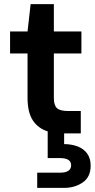

<svg xmlns="http://www.w3.org/2000/svg" viewBox="-20 -649 461 934"><path d="M161 265V191H272Q326 191 326 155Q326 120 272 120H212V-10Q166 -24 140 -63Q114 -102 114 -173V-389H29V-496H114L129 -629H242V-496H376V-389H242V-172Q242 -136 257.5 -122.5Q273 -109 311 -109H373V0H292V52Q326 52 355.5 62.5Q385 73 403 96.5Q421 120 421 157Q421 212 382.5 238.5Q344 265 292 265Z"/></svg>

Font: DeepMind Sans
Style: Bold
Weight: 700
Designer: Jonny Pinhorn / Modifications: Colophon Foundry
Foundry: Colophon Foundry
Version: Version 1.002; ttfautohint (v1.8.2)